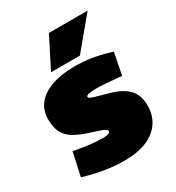

<svg xmlns="http://www.w3.org/2000/svg" viewBox="-181 -859 898 979"><g transform="rotate(-30 268.5 -369.5)"><path d="M266 9Q215 9 161 1Q107 -7 54 -22L29 -29L59 -166L83 -161Q124 -154 160 -150Q196 -146 230 -146Q249 -146 259.5 -150Q270 -154 270 -162Q270 -168 263.5 -173Q257 -178 240.5 -184Q224 -190 195 -199Q132 -218 96.5 -239.5Q61 -261 46.5 -292.5Q32 -324 32 -372Q34 -425 64.5 -461Q95 -497 151 -516Q207 -535 285 -535Q331 -535 378.5 -528Q426 -521 481 -504L495 -500L470 -372L446 -374Q406 -378 375 -380Q344 -382 324 -382Q296 -382 279.5 -378.5Q263 -375 263 -368Q263 -363 268.5 -359Q274 -355 294.5 -349Q315 -343 358 -331Q410 -318 443 -297.5Q476 -277 491.5 -247.5Q507 -218 507 -177Q507 -119 478 -77Q449 -35 395.5 -13Q342 9 266 9ZM165 -569 256 -748H484L335 -569Z"/></g></svg>

Font: REM Medium Black
Style: Regular
Weight: 900
Version: Version 1.005;gftools[0.9.28]